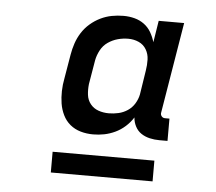

<svg xmlns="http://www.w3.org/2000/svg" viewBox="-43 -747 686 609"><g transform="rotate(5 300.0 -442.5)"><path d="M263 -317Q242 -317 223 -322.5Q204 -328 189.5 -340Q175 -352 166.5 -369.5Q158 -387 155 -406Q152 -425 152.5 -445.5Q153 -466 157 -486L170 -563Q173 -581 179 -599Q185 -617 195.5 -633.5Q206 -650 221 -663Q236 -676 253.5 -684.5Q271 -693 289.5 -696.5Q308 -700 327 -700Q345 -700 362 -695.5Q379 -691 392.5 -681Q406 -671 414.5 -656.5Q423 -642 428 -625L439 -694H520L472 -404Q471 -398 475 -393Q479 -388 486 -388H500V-317H474Q458 -317 443 -320.5Q428 -324 416 -332Q404 -340 397 -353.5Q390 -367 389 -382Q379 -366 364.5 -353Q350 -340 333 -332Q316 -324 298.5 -320.5Q281 -317 263 -317ZM307 -388Q322 -388 337.5 -391.5Q353 -395 366.5 -404Q380 -413 388.5 -427Q397 -441 400 -456L412 -533Q415 -551 414.5 -568.5Q414 -586 405.5 -600.5Q397 -615 381.5 -622Q366 -629 348 -629Q331 -629 314.5 -624.5Q298 -620 283.5 -610Q269 -600 260.5 -584Q252 -568 249 -552L236 -475Q234 -457 236 -440.5Q238 -424 248 -411.5Q258 -399 273.5 -393.5Q289 -388 307 -388ZM140 -185V-251H464V-185Z"/></g></svg>

Font: Iosevka Slab Medium Extended
Style: Italic
Weight: 500
Width: 7
Italic angle: -9°
Monospace: yes
Designer: Belleve Invis
Foundry: Belleve Invis
Version: Version 11.1.0; ttfautohint (v1.8.3)